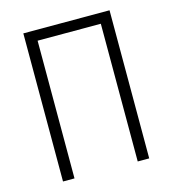

<svg xmlns="http://www.w3.org/2000/svg" viewBox="-102 -754 754 839"><g transform="rotate(-15 275.0 -335.0)"><path d="M80 0V-670H470V0H418V-623H132V0Z"/></g></svg>

Font: Lode Dark
Style: Regular
Weight: 400
Monospace: yes
Designer: Belleve Invis
Foundry: Belleve Invis
Version: Version 29.2.0; ttfautohint (v1.8.3)